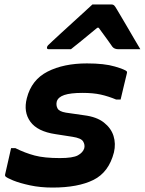

<svg xmlns="http://www.w3.org/2000/svg" viewBox="-20 -835 653 866"><path d="M250 -122Q309 -122 331.5 -134.5Q354 -147 360 -166Q364 -182 355 -197Q346 -212 307 -218L230 -230Q149 -242 117 -286Q85 -330 101 -392Q122 -475 194.5 -512Q267 -549 372 -549Q451 -549 498 -535Q545 -521 552 -513Q554 -509 552 -503Q545 -473 538 -445Q531 -417 524 -386H504Q468 -401 434 -408.5Q400 -416 352 -416Q298 -416 270 -406.5Q242 -397 236 -377Q232 -360 239.5 -346Q247 -332 277 -327L360 -315Q416 -308 448.5 -282.5Q481 -257 492 -222Q503 -187 494 -148Q471 -58 401.5 -23.5Q332 11 217 11Q162 11 115.5 1Q69 -9 39.5 -21Q10 -33 4 -40Q2 -43 3 -48Q11 -83 17.5 -111.5Q24 -140 30 -167H49Q93 -145 136.5 -133.5Q180 -122 250 -122ZM397 -815H482Q490 -815 494.5 -811Q499 -807 507 -793Q512 -784 524.5 -763.5Q537 -743 552.5 -716Q568 -689 584 -662Q600 -635 613 -613H514Q496 -613 487 -624Q481 -633 465.5 -654.5Q450 -676 425 -710H419Q379 -677 351 -654Q323 -631 300 -613H200Q190 -613 192 -622Q193 -627 197 -631Q201 -635 217 -650Q232 -664 256.5 -686.5Q281 -709 308.5 -734Q336 -759 360 -781Q384 -803 397 -815Z"/></svg>

Font: Recursive Sn Lnr St
Style: Bold Italic
Weight: 700
Italic angle: -15°
Version: Version 1.079;hotconv 1.0.112;makeotfexe 2.5.65598; ttfautoh